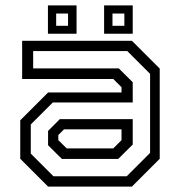

<svg xmlns="http://www.w3.org/2000/svg" viewBox="-20 -691 666 711"><path d="M158 0 55 -103V-245.5L158 -348.5H430V-368L399.5 -398.5H62V-540H468.5L571.5 -437V-103L468.5 0ZM209.2 -102.5 158 -153.2V-206.2L201.5 -249.8H471.5V-155.8L417.8 -102.5ZM178 -38.2H449.2L535.8 -124.8V-417.5L451.2 -502H102.8V-437.8H419.8L471.5 -386.5V-311.5H175.5L94 -230.2V-122.2ZM227 -141.5H399.5L430 -172V-212H217L196 -191V-172ZM365.5 -566V-671H471.5V-566ZM157.5 -566V-671H263.5V-566ZM188 -595.5H232V-641H188ZM396.5 -595.5H440.5V-641H396.5Z"/></svg>

Font: Tourney Thin
Style: Regular
Weight: 100
Designer: Tyler Finck
Foundry: Etcetera Type Co
Version: Version 1.015